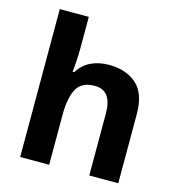

<svg xmlns="http://www.w3.org/2000/svg" viewBox="-112 -857 880 953"><g transform="rotate(15 328.5 -380.0)"><path d="M227 -605Q227 -565 224.5 -528Q222 -491 220 -476H228Q254 -518 295 -537Q336 -556 386 -556Q475 -556 528.5 -508.5Q582 -461 582 -356V0H433V-319Q433 -437 345 -437Q278 -437 252.5 -390.5Q227 -344 227 -257V0H78V-760H227Z"/></g></svg>

Font: Noto Sans Duployan
Style: Bold
Weight: 700
Designer: David Corbett
Foundry: David Corbett
Version: Version 3.001